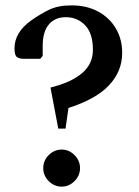

<svg xmlns="http://www.w3.org/2000/svg" viewBox="-20 -690 519 715"><path d="M197 -211 168 -364Q245 -383 285.5 -417.5Q326 -452 326 -504Q326 -566 297 -596Q268 -626 225 -626Q185 -626 162 -599Q139 -572 139 -519V-482L130 -471H69Q52 -471 43 -477.5Q34 -484 34 -510Q34 -569 95 -613Q130 -638 163.5 -654Q197 -670 246 -670Q303 -670 345.5 -647Q388 -624 411.5 -584Q435 -544 435 -493Q435 -425 386.5 -373Q338 -321 235 -288L224 -211ZM210 5Q182 5 161.5 -15.5Q141 -36 141 -64Q141 -92 161.5 -112.5Q182 -133 210 -133Q237 -133 257.5 -112.5Q278 -92 278 -64Q278 -36 257.5 -15.5Q237 5 210 5Z"/></svg>

Font: Spectral SemiBold
Style: Regular
Weight: 600
Designer: Jean-Baptiste Levee
Foundry: Production Type
Version: Version 2.001